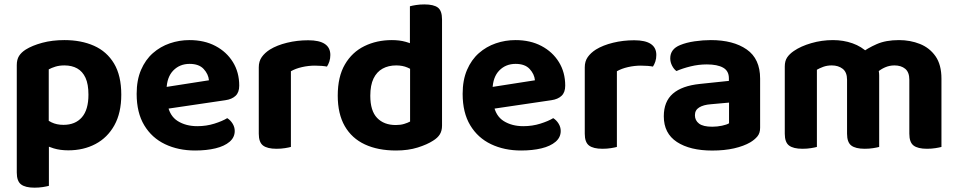

<svg xmlns="http://www.w3.org/2000/svg" viewBox="-20 -680 4428 887"><path d="M295.6 14.5Q257.9 14.5 228 5.4Q198.1 -3.6 175.8 -15.6V-141.3Q193.5 -126.8 217.5 -115Q241.6 -103.2 273.2 -103.2Q328 -103.2 358.3 -138.1Q388.6 -173 388.6 -242.6Q388.6 -291.2 375.1 -320.5Q361.6 -349.9 336.7 -363.9Q311.9 -377.8 277.7 -377.8Q254.6 -377.8 236.5 -372.3Q218.3 -366.7 205.2 -359.5V-53.3H57.5V-379.5Q57.5 -404.8 67.9 -421.4Q78.4 -438 98.8 -451Q128.9 -469.8 175.1 -482.3Q221.4 -494.8 277.7 -494.8Q355.1 -494.8 414.3 -468.5Q473.5 -442.2 506.9 -386.5Q540.3 -330.7 540.3 -242.6Q540.3 -158.4 508.4 -101.2Q476.5 -44 421.3 -14.8Q366.1 14.5 295.6 14.5ZM139.3 187Q97 187 77.3 171.9Q57.5 156.8 57.5 117.3V-91.4L205.9 -91V178.5Q196.4 181.2 178.4 184.1Q160.4 187 139.3 187Z M702.8 -170.1 697.3 -270.4 945.3 -309.1Q942.8 -337.5 921 -361.2Q899.2 -384.9 855.9 -384.9Q810.6 -384.9 780.7 -354.5Q750.9 -324 749.4 -267.6L753.9 -198.5Q763.2 -144.4 801.1 -120.7Q839 -97.1 891.4 -97.1Q933.4 -97.1 970.4 -108.8Q1007.5 -120.5 1029.8 -134.2Q1044.6 -125 1054.5 -109Q1064.4 -93 1064.4 -75Q1064.4 -45.3 1040.6 -25Q1016.8 -4.7 975.6 5.3Q934.4 15.3 881.3 15.3Q803.6 15.3 742.5 -13.9Q681.4 -43 646.4 -101.2Q611.3 -159.3 611.3 -246.2Q611.3 -310 631.6 -357.2Q651.9 -404.3 686.4 -434.6Q720.8 -464.8 764.5 -479.8Q808.1 -494.8 855.4 -494.8Q924 -494.8 975.4 -467.6Q1026.8 -440.5 1056 -393.2Q1085.2 -346 1085.2 -284.4Q1085.2 -253.3 1068.3 -237.4Q1051.5 -221.4 1021.3 -217.1Z M1323.9 -350.9V-226.4H1175.5V-369.2Q1175.5 -396.8 1189.3 -416.4Q1203.2 -436 1227 -451.2Q1259.8 -471.3 1306.3 -482.6Q1352.8 -494 1404 -494Q1506.1 -494 1506.1 -425.9Q1506.1 -409.8 1501.6 -396Q1497 -382.2 1490.5 -372.4Q1480.5 -374.4 1466 -375.6Q1451.6 -376.8 1434.8 -376.8Q1404.8 -376.8 1375.1 -370Q1345.4 -363.2 1323.9 -350.9ZM1175.5 -264 1323.9 -261.1V-1.2Q1314.4 1.5 1296.4 4.4Q1278.4 7.3 1257.3 7.3Q1215 7.3 1195.3 -7.7Q1175.5 -22.6 1175.5 -62.2Z M1874.5 -118.5V-419.6L2022.1 -419.8V-99.6Q2022.1 -76 2012.1 -59.6Q2002.1 -43.1 1980.3 -29.8Q1953.4 -12.3 1909.6 1.5Q1865.8 15.3 1809.4 15.3Q1726 15.3 1665.7 -12.8Q1605.4 -40.8 1572.8 -97.3Q1540.3 -153.9 1540.3 -238.1Q1540.3 -325.9 1573.5 -382.5Q1606.6 -439.2 1663.6 -467Q1720.5 -494.8 1790.1 -494.8Q1826.1 -494.8 1854.2 -486.8Q1882.4 -478.8 1900.1 -468.2V-345.5Q1885.7 -357.7 1862.8 -367.8Q1839.9 -377.8 1810.3 -377.8Q1774.6 -377.8 1747.6 -363Q1720.6 -348.2 1705.6 -317.3Q1690.7 -286.4 1690.7 -237.6Q1690.7 -167.9 1722.2 -135.2Q1753.6 -102.4 1808.4 -102.4Q1830.5 -102.4 1847.3 -107.6Q1864.1 -112.8 1874.5 -118.5ZM2022.1 -390.7 1873.7 -390.4V-651Q1883.3 -653.8 1901.4 -656.7Q1919.5 -659.6 1940.4 -659.6Q1983.6 -659.6 2002.9 -645Q2022.1 -630.4 2022.1 -590.1Z M2208.8 -170.1 2203.3 -270.4 2451.3 -309.1Q2448.8 -337.5 2427 -361.2Q2405.2 -384.9 2361.9 -384.9Q2316.6 -384.9 2286.7 -354.5Q2256.9 -324 2255.4 -267.6L2259.9 -198.5Q2269.2 -144.4 2307.1 -120.7Q2345 -97.1 2397.4 -97.1Q2439.4 -97.1 2476.4 -108.8Q2513.5 -120.5 2535.8 -134.2Q2550.6 -125 2560.5 -109Q2570.4 -93 2570.4 -75Q2570.4 -45.3 2546.6 -25Q2522.8 -4.7 2481.6 5.3Q2440.4 15.3 2387.3 15.3Q2309.6 15.3 2248.5 -13.9Q2187.4 -43 2152.4 -101.2Q2117.3 -159.3 2117.3 -246.2Q2117.3 -310 2137.6 -357.2Q2157.9 -404.3 2192.4 -434.6Q2226.8 -464.8 2270.5 -479.8Q2314.1 -494.8 2361.4 -494.8Q2430 -494.8 2481.4 -467.6Q2532.8 -440.5 2562 -393.2Q2591.2 -346 2591.2 -284.4Q2591.2 -253.3 2574.3 -237.4Q2557.5 -221.4 2527.3 -217.1Z M2829.9 -350.9V-226.4H2681.5V-369.2Q2681.5 -396.8 2695.3 -416.4Q2709.2 -436 2733 -451.2Q2765.8 -471.3 2812.3 -482.6Q2858.8 -494 2910 -494Q3012.1 -494 3012.1 -425.9Q3012.1 -409.8 3007.6 -396Q3003 -382.2 2996.5 -372.4Q2986.5 -374.4 2972 -375.6Q2957.6 -376.8 2940.8 -376.8Q2910.8 -376.8 2881.1 -370Q2851.4 -363.2 2829.9 -350.9ZM2681.5 -264 2829.9 -261.1V-1.2Q2820.4 1.5 2802.4 4.4Q2784.4 7.3 2763.3 7.3Q2721 7.3 2701.3 -7.7Q2681.5 -22.6 2681.5 -62.2Z M3270.2 15.5Q3167.8 15.5 3107.2 -24.1Q3046.6 -63.8 3046.6 -142.9Q3046.6 -211 3088.6 -247.4Q3130.6 -283.8 3213.6 -292.3L3347.3 -306.3V-318.3Q3347.3 -352.4 3320.7 -367.4Q3294.1 -382.4 3245.4 -382.4Q3207.4 -382.4 3170.7 -373.4Q3134 -364.5 3105 -351.8Q3093.2 -360.3 3084.8 -376.6Q3076.4 -393 3076.4 -410.6Q3076.4 -453.3 3122.1 -471.8Q3150.6 -483.6 3189.1 -489.2Q3227.7 -494.8 3263.9 -494.8Q3367.6 -494.8 3429.6 -451.6Q3491.6 -408.4 3491.6 -316.8V-89.7Q3491.6 -64.6 3478.6 -49.3Q3465.5 -34 3446.2 -22.5Q3416.2 -5 3371.6 5.3Q3327 15.5 3270.2 15.5ZM3270.2 -94.6Q3293.2 -94.6 3315.4 -99.3Q3337.6 -104 3348 -110.4V-206L3263.6 -198.4Q3229.8 -195.9 3210.1 -183.7Q3190.4 -171.6 3190.4 -147.7Q3190.4 -123.6 3209.3 -109.1Q3228.2 -94.6 3270.2 -94.6Z M4041.6 -330.6V-217.2H3893.2V-311.7Q3893.2 -346.3 3873.1 -362.1Q3852.9 -377.8 3822.6 -377.8Q3800.8 -377.8 3783.2 -371.3Q3765.6 -364.7 3753.9 -357.8V-217.2H3605.5V-372.8Q3605.5 -398.1 3616.3 -414.4Q3627.1 -430.6 3647.3 -444.4Q3679.6 -466.7 3728 -480.7Q3776.3 -494.8 3828.2 -494.8Q3876.2 -494.8 3918.2 -480Q3960.2 -465.3 3991.4 -434.5Q3998.9 -427.7 4006.3 -421.2Q4013.8 -414.7 4017.8 -406.7Q4027.8 -390.9 4034.7 -371.1Q4041.6 -351.4 4041.6 -330.6ZM4329.3 -316.5V-217.2H4180.9V-311.7Q4180.9 -346.3 4162 -362.1Q4143.1 -377.8 4112.1 -377.8Q4089.2 -377.8 4068.5 -368.7Q4047.8 -359.5 4033.2 -346.2L3954.8 -432.3Q3987.7 -457.5 4030.1 -476.1Q4072.4 -494.8 4133.3 -494.8Q4185 -494.8 4229.8 -477Q4274.6 -459.2 4302 -420.1Q4329.3 -380.9 4329.3 -316.5ZM3605.5 -262.6H3753.9V-1.2Q3744.4 1.5 3726.4 4.4Q3708.4 7.3 3687.3 7.3Q3645 7.3 3625.3 -7.7Q3605.5 -22.6 3605.5 -62.2ZM3893.2 -262.6H4041.6V-1.2Q4032 1.5 4013.9 4.4Q3995.8 7.3 3975 7.3Q3932.4 7.3 3912.8 -7.7Q3893.2 -22.6 3893.2 -62.2ZM4180.9 -262.6H4329.3V-1.2Q4319.7 1.5 4301.6 4.4Q4283.5 7.3 4262.6 7.3Q4220.1 7.3 4200.5 -7.7Q4180.9 -22.6 4180.9 -62.2Z"/></svg>

Font: Baloo Paaji 2
Style: Regular
Weight: 400
Designer: Shuchita Grover, Noopur Datye and Ek Type
Foundry: Ek Type
Version: Version 1.700